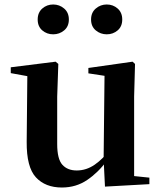

<svg xmlns="http://www.w3.org/2000/svg" viewBox="-20 -820 718 856"><path d="M256 16Q182 16 140 -29.5Q98 -75 99 -188L102 -498L132 -475L28 -494V-520L228 -545L240 -535L235 -389V-178Q235 -111 258 -85.5Q281 -60 322 -60Q365 -60 402.5 -86Q440 -112 470 -154L503 -103H456Q418 -51 368.5 -17.5Q319 16 256 16ZM448 12 442 -109V-112L446 -482L374 -493V-517L571 -545L582 -535L578 -389V-35L646 -28V1ZM217 -667Q189 -667 168.5 -684.5Q148 -702 148 -733Q148 -764 168.5 -782Q189 -800 217 -800Q245 -800 266 -782Q287 -764 287 -733Q287 -702 266 -684.5Q245 -667 217 -667ZM456 -667Q428 -667 407 -684.5Q386 -702 386 -733Q386 -764 407 -782Q428 -800 456 -800Q484 -800 504.5 -782Q525 -764 525 -733Q525 -702 504.5 -684.5Q484 -667 456 -667Z"/></svg>

Font: Noto Serif JP ExtraLight
Style: Bold
Weight: 700
Version: Version 2.003-H1;hotconv 1.1.1;makeotfexe 2.6.0